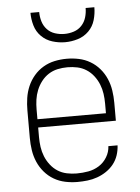

<svg xmlns="http://www.w3.org/2000/svg" viewBox="-53 -782 607 832"><g transform="rotate(-5 250.0 -366.0)"><path d="M250 8Q224 8 197.5 2.5Q171 -3 148 -16.5Q125 -30 107.5 -50.5Q90 -71 79.5 -95.5Q69 -120 65 -146.5Q61 -173 61 -200V-320Q61 -347 65 -373.5Q69 -400 79.5 -424.5Q90 -449 107.5 -469.5Q125 -490 148 -503.5Q171 -517 197 -522.5Q223 -528 250 -528Q277 -528 303 -522.5Q329 -517 352 -503.5Q375 -490 392.5 -469.5Q410 -449 420.5 -424.5Q431 -400 435 -373.5Q439 -347 439 -320V-242H101V-200Q101 -178 104 -157Q107 -136 115 -116Q123 -96 136.5 -78.5Q150 -61 168 -49.5Q186 -38 207.5 -33.5Q229 -29 250 -29Q276 -29 301 -33.5Q326 -38 347.5 -51.5Q369 -65 382.5 -87.5Q396 -110 397 -135H437Q436 -113 429 -92Q422 -71 408.5 -54Q395 -37 376.5 -24.5Q358 -12 337 -4.5Q316 3 294 5.5Q272 8 250 8ZM101 -278H399V-320Q399 -342 396 -363Q393 -384 385 -404Q377 -424 363.5 -441.5Q350 -459 332 -470.5Q314 -482 293 -486.5Q272 -491 250 -491Q228 -491 207 -486.5Q186 -482 168 -470.5Q150 -459 136.5 -441.5Q123 -424 115 -404Q107 -384 104 -363Q101 -342 101 -320ZM250 -600Q222 -600 194.5 -608.5Q167 -617 147 -637Q127 -657 119 -684.5Q111 -712 111 -740H149Q149 -719 155 -699Q161 -679 175 -664Q189 -649 209 -642.5Q229 -636 250 -636Q271 -636 291 -642.5Q311 -649 325 -664Q339 -679 345 -699Q351 -719 351 -740H389Q389 -712 381 -684.5Q373 -657 353 -637Q333 -617 305.5 -608.5Q278 -600 250 -600Z"/></g></svg>

Font: Iosevka Term Curly Extralight
Style: Regular
Weight: 200
Designer: Belleve Invis
Foundry: Belleve Invis
Version: Version 32.3.0